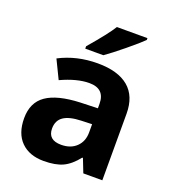

<svg xmlns="http://www.w3.org/2000/svg" viewBox="-140 -872 884 987"><g transform="rotate(20 302.0 -378.0)"><path d="M215 -619Q302 -720 330 -766H497V-756Q472 -731 411 -681Q350 -631 314 -606H215ZM42 -163Q42 -249 102 -290.5Q162 -332 286 -337L381 -340V-364Q381 -447 296 -447Q229 -447 142 -407L93 -508Q187 -557 302 -557Q413 -557 471 -508.5Q529 -460 529 -364V0H425L396 -74H392Q355 -27 315 -8.5Q275 10 211 10Q132 10 87 -35Q42 -80 42 -163ZM381 -208V-253L323 -251Q258 -249 226.5 -227.5Q195 -206 195 -162Q195 -99 267 -99Q319 -99 350 -129Q381 -159 381 -208Z"/></g></svg>

Font: OpenSansMMV
Style: Bold
Weight: 700
Foundry: Ascender Corporation
Version: Version 4.001